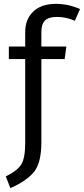

<svg xmlns="http://www.w3.org/2000/svg" viewBox="-20 -768 436 998"><path d="M276 -680Q232 -680 213.5 -661Q195 -642 195 -602V-526H325L316 -461H195V-29Q195 75 159 122.5Q123 170 34 210L10 149Q67 122 89 89Q111 56 111 -24V-461H26V-526H111V-601Q111 -668 153 -708Q195 -748 271 -748Q334 -748 396 -721L369 -660Q324 -680 276 -680Z"/></svg>

Font: FiraGO Book
Style: Regular
Weight: 350
Designer: bBox Type
Foundry: bBox Type GmbH
Version: Version 1.001;PS 001.001;hotconv 1.0.88;makeotf.lib2.5.64775